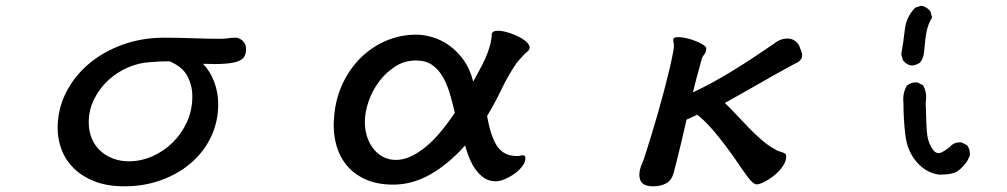

<svg xmlns="http://www.w3.org/2000/svg" viewBox="-20 -613 3540 675"><path d="M693.4 -388.7Q718.8 -363.3 732.9 -325.7Q747.1 -288.1 747.1 -247.1Q747.1 -183.6 721.2 -130.4Q695.3 -77.1 650.4 -39.1Q605.5 -1 545.9 20.5Q486.3 42 418 42Q356.4 42 312 24.4Q267.6 6.8 238.8 -22Q210 -50.8 196.3 -87.4Q182.6 -124 182.6 -162.1Q182.6 -227.5 210.9 -285.2Q239.3 -342.8 289.6 -386.2Q339.8 -429.7 408.7 -455.1Q477.5 -480.5 557.6 -480.5Q581.1 -480.5 607.9 -480Q634.8 -479.5 660.6 -478.5Q686.5 -477.5 710.4 -477.1Q734.4 -476.6 752.9 -476.6Q769.5 -476.6 781.7 -478.5Q793.9 -480.5 811.5 -480.5Q813.5 -480.5 818.8 -478.5Q824.2 -476.6 830.1 -472.2Q835.9 -467.8 840.3 -460.4Q844.7 -453.1 844.7 -443.4Q845.7 -427.7 840.3 -416.5Q835 -405.3 818.8 -398.4Q802.7 -391.6 772.5 -389.2Q742.2 -386.7 693.4 -388.7ZM576.2 -397.5Q538.1 -397.5 508.8 -394.5Q468.8 -392.6 430.2 -376Q391.6 -359.4 360.8 -331.1Q330.1 -302.7 311 -264.6Q292 -226.6 292 -182.6Q292 -151.4 302.7 -126Q313.5 -100.6 332.5 -83Q351.6 -65.4 377.4 -55.7Q403.3 -45.9 432.6 -45.9Q475.6 -45.9 515.6 -63.5Q555.7 -81.1 586.9 -111.8Q618.2 -142.6 637.2 -184.1Q656.2 -225.6 656.2 -274.4Q656.2 -311.5 639.2 -344.7Q622.1 -377.9 576.2 -397.5Z M1643.6 -326.2Q1653.3 -344.7 1664.6 -364.7Q1675.8 -384.8 1685.5 -406.2Q1695.3 -427.7 1701.7 -449.7Q1708 -471.7 1709 -494.1Q1710.9 -502.9 1723.6 -504.4Q1736.3 -505.9 1753.9 -502Q1771.5 -498 1790 -490.2Q1808.6 -482.4 1822.3 -472.7Q1835.9 -462.9 1840.8 -452.1Q1845.7 -441.4 1835 -432.6Q1830.1 -428.7 1823.7 -422.4Q1817.4 -416 1811.5 -409.2Q1805.7 -402.3 1800.3 -396.5Q1794.9 -390.6 1793 -386.7Q1764.6 -344.7 1742.7 -298.3Q1720.7 -252 1692.4 -205.1Q1706.1 -128.9 1729.5 -96.7Q1752.9 -64.5 1796.9 -64.5Q1804.7 -64.5 1810.5 -65.9Q1816.4 -67.4 1818.4 -67.4Q1827.1 -67.4 1827.1 -56.6Q1827.1 -43 1816.4 -28.8Q1805.7 -14.6 1789.6 -2.9Q1773.4 8.8 1755.4 16.6Q1737.3 24.4 1722.7 24.4Q1700.2 24.4 1683.1 13.2Q1666 2 1652.8 -16.1Q1639.6 -34.2 1630.4 -56.6Q1621.1 -79.1 1615.2 -101.6Q1556.6 -36.1 1493.2 0Q1429.7 36.1 1362.3 36.1Q1306.6 36.1 1265.1 17.6Q1223.6 -1 1197.3 -33.7Q1170.9 -66.4 1160.2 -111.8Q1149.4 -157.2 1155.3 -210Q1161.1 -269.5 1185.5 -320.8Q1210 -372.1 1248.5 -410.2Q1287.1 -448.2 1337.4 -469.7Q1387.7 -491.2 1444.3 -491.2Q1470.7 -491.2 1501.5 -481.9Q1532.2 -472.7 1560.1 -452.6Q1587.9 -432.6 1610.4 -401.4Q1632.8 -370.1 1643.6 -326.2ZM1579.1 -216.8Q1570.3 -254.9 1560.1 -288.1Q1549.8 -321.3 1534.7 -346.2Q1519.5 -371.1 1497.6 -385.7Q1475.6 -400.4 1442.4 -400.4Q1402.3 -400.4 1369.6 -379.4Q1336.9 -358.4 1313 -326.7Q1289.1 -294.9 1275.9 -256.8Q1262.7 -218.8 1262.7 -184.6Q1262.7 -156.2 1270.5 -132.3Q1278.3 -108.4 1293 -89.8Q1307.6 -71.3 1327.6 -61Q1347.7 -50.8 1372.1 -50.8Q1398.4 -50.8 1425.3 -63.5Q1452.1 -76.2 1478.5 -98.1Q1504.9 -120.1 1530.3 -150.9Q1555.7 -181.6 1579.1 -216.8Z M2346.7 -471.7Q2345.7 -482.4 2363.8 -482.4Q2381.8 -482.4 2403.8 -476.1Q2425.8 -469.7 2444.3 -460Q2462.9 -450.2 2462.9 -443.4Q2462.9 -429.7 2456.1 -421.9Q2449.2 -414.1 2447.3 -406.2Q2436.5 -368.2 2429.7 -342.3Q2422.9 -316.4 2416 -288.1Q2453.1 -305.7 2487.8 -324.7Q2522.5 -343.8 2556.6 -364.7Q2590.8 -385.7 2626.5 -409.2Q2662.1 -432.6 2702.1 -460Q2710.9 -467.8 2723.1 -472.7Q2735.4 -477.5 2749 -477.5Q2759.8 -477.5 2767.6 -473.6Q2775.4 -469.7 2780.8 -464.4Q2786.1 -459 2789.1 -453.6Q2792 -448.2 2792 -445.3Q2802.7 -422.9 2799.3 -411.6Q2795.9 -400.4 2782.2 -392.6Q2785.2 -394.5 2773.9 -388.7Q2762.7 -382.8 2742.2 -371.6Q2721.7 -360.4 2694.8 -345.2Q2668 -330.1 2639.2 -313.5Q2610.4 -296.9 2581.5 -280.8Q2552.7 -264.6 2528.3 -251Q2543.9 -236.3 2565.4 -213.4Q2586.9 -190.4 2610.4 -166Q2633.8 -141.6 2658.2 -120.6Q2682.6 -99.6 2703.1 -88.9Q2710.9 -84 2718.3 -81.5Q2725.6 -79.1 2731.4 -77.1Q2737.3 -75.2 2740.7 -72.3Q2744.1 -69.3 2744.1 -63.5Q2744.1 -45.9 2731.4 -27.8Q2718.8 -9.8 2701.7 3.9Q2684.6 17.6 2667 26.4Q2649.4 35.2 2640.6 35.2Q2627.9 35.2 2608.4 8.8Q2588.9 -17.6 2565.4 -52.7Q2526.4 -108.4 2492.7 -148.4Q2459 -188.5 2430.7 -210Q2424.8 -206.1 2414.1 -201.7Q2403.3 -197.3 2393.6 -192.4Q2388.7 -169.9 2382.3 -143.1Q2376 -116.2 2369.6 -89.8Q2363.3 -63.5 2357.4 -40.5Q2351.6 -17.6 2347.7 -2.9Q2339.8 22.5 2320.8 32.2Q2301.8 42 2276.4 42Q2238.3 42 2230.5 18.6Q2222.7 -4.9 2237.3 -38.1Q2242.2 -48.8 2250.5 -75.2Q2258.8 -101.6 2269.5 -136.2Q2280.3 -170.9 2292 -211.9Q2303.7 -252.9 2314.5 -293.5Q2325.2 -334 2334 -371.1Q2342.8 -408.2 2347.7 -436.5Q2349.6 -446.3 2349.1 -454.1Q2348.6 -461.9 2346.7 -471.7Z M3282.2 1Q3236.3 -4.9 3203.1 -43Q3169.9 -81.1 3163.1 -136.7Q3156.2 -192.4 3156.2 -251Q3152.3 -284.2 3168 -311.5Q3183.6 -325.2 3205.1 -323.2L3224.6 -313.5Q3240.2 -288.1 3234.4 -252.9Q3236.3 -161.1 3240.2 -135.7Q3244.1 -110.4 3258.3 -88.9Q3272.5 -67.4 3293 -78.6Q3313.5 -89.8 3325.2 -102.5Q3338.9 -114.3 3360.4 -112.3L3379.9 -102.5Q3391.6 -86.9 3389.6 -65.4L3379.9 -45.9Q3366.2 -26.4 3348.6 -12.7Q3331.1 1 3282.2 1ZM3213.9 -392.6Q3201.2 -383.8 3186.5 -382.8Q3168 -383.8 3154.3 -401.4L3148.4 -421.9Q3156.2 -464.8 3161.1 -509.3Q3166 -553.7 3197.3 -585.9L3217.8 -592.8Q3236.3 -590.8 3251 -573.2L3256.8 -551.8Q3243.2 -529.3 3237.8 -503.4Q3232.4 -477.5 3228.5 -428.7Q3226.6 -407.2 3213.9 -392.6Z"/></svg>

Font: JasonHandwriting1
Style: Regular
Weight: 400
Version: Version 1.48.20